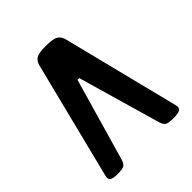

<svg xmlns="http://www.w3.org/2000/svg" viewBox="-186 -940 902 902"><g transform="rotate(-45 265.0 -489.5)"><path d="M76.2 -157.7Q47.9 -157.7 36.9 -165.5Q25.9 -173.3 31.2 -193.4L178.2 -778.8Q184.6 -801.8 200.2 -812Q215.8 -822.3 262.7 -822.3Q312 -822.3 328.9 -812Q345.7 -801.8 352.1 -778.8L499 -193.4Q504.4 -173.3 492.4 -165.5Q480.5 -157.7 449.2 -157.7Q413.6 -157.7 403.1 -165.5Q392.6 -173.3 386.7 -193.4L268.6 -604H256.8L138.7 -193.4Q132.8 -173.3 122.6 -165.5Q112.3 -157.7 76.2 -157.7Z"/></g></svg>

Font: Denk One
Style: Regular
Weight: 400
Designer: Irina Smirnova, Eben Sorkin
Foundry: Sorkin Type Co.f
Version: Version 1.004; ttfautohint (v1.8.4.7-5d5b);gftools[0.9.23]